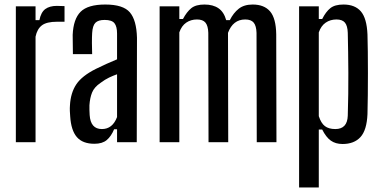

<svg xmlns="http://www.w3.org/2000/svg" viewBox="-20 -628 1694 848"><path d="M50 0V-600H137V-539H154Q161 -574 180 -588Q199 -602 231 -602Q253 -602 265 -601V-532H232Q186 -532 165 -516Q144 -500 137 -466V0Z M397 7Q345 7 319.5 -22.5Q294 -52 290 -114Q289 -125 288.5 -138Q288 -151 289 -163Q292 -218 317 -255.5Q342 -293 404 -324Q426 -335 449.5 -345.5Q473 -356 497 -366V-480Q497 -511 485.5 -525.5Q474 -540 442 -540Q414 -540 401.5 -527.5Q389 -515 387 -482Q386 -467 386 -438Q386 -409 387 -389H302Q302 -404 301.5 -429.5Q301 -455 301 -474Q304 -544 336 -576Q368 -608 445 -608Q524 -608 553.5 -573.5Q583 -539 585 -461L584 0H497V-57H484Q471 -26 451.5 -9.5Q432 7 397 7ZM430 -58Q477 -58 497 -111V-300Q480 -294 462 -285.5Q444 -277 424 -262Q396 -243 386.5 -219Q377 -195 375 -163Q375 -154 375 -142.5Q375 -131 376 -120Q380 -58 430 -58Z M685 0V-600H772V-544H788Q805 -576 825 -592Q845 -608 883 -608Q921 -608 945 -591.5Q969 -575 979 -539H995Q1011 -571 1034.5 -589.5Q1058 -608 1096 -608Q1147 -608 1173 -577.5Q1199 -547 1200 -476L1201 0H1114L1113 -483Q1112 -514 1100.5 -528Q1089 -542 1063 -542Q1009 -542 987 -483L988 0H901L900 -483Q899 -514 887.5 -528Q876 -542 850 -542Q823 -542 802.5 -528Q782 -514 772 -485V0Z M1301 200V-600H1388V-544H1403Q1419 -576 1439 -592Q1459 -608 1497 -608Q1548 -608 1574 -577.5Q1600 -547 1603 -476Q1604 -445 1604.5 -400Q1605 -355 1605 -305Q1605 -255 1604.5 -207.5Q1604 -160 1603 -124Q1600 -53 1572 -22.5Q1544 8 1493 8Q1462 8 1441 -7Q1420 -22 1403 -56H1388V200ZM1461 -58Q1514 -58 1516 -117Q1519 -214 1518.5 -307Q1518 -400 1516 -483Q1515 -514 1503.5 -528Q1492 -542 1466 -542Q1439 -542 1418.5 -528Q1398 -514 1388 -485V-115Q1398 -84 1415 -71Q1432 -58 1461 -58Z"/></svg>

Font: Big Shoulders Display SemiBold
Style: Regular
Weight: 600
Designer: Patric King
Foundry: XO Type Co
Version: Version 1.000; ttfautohint (v1.8.2)